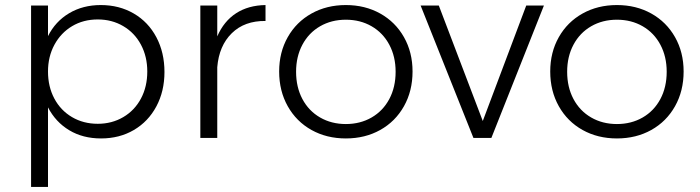

<svg xmlns="http://www.w3.org/2000/svg" viewBox="-20 -546 2770 760"><path d="M631 -261Q631 -185 599 -125Q567 -65 510 -31.5Q453 2 380 2Q308 2 254 -30.5Q200 -63 170 -121V194H103V-524H170V-403Q199 -461 253.5 -493.5Q308 -526 379 -526Q452 -526 509.5 -492.5Q567 -459 599 -398.5Q631 -338 631 -261ZM563 -263Q563 -322 538 -369Q513 -416 468 -442.5Q423 -469 367 -469Q310 -469 265.5 -442.5Q221 -416 195.5 -369Q170 -322 170 -263Q170 -203 195 -156Q220 -109 265 -82.5Q310 -56 367 -56Q423 -56 468 -82.5Q513 -109 538 -156Q563 -203 563 -263Z M1031 -526V-463Q948 -464 897.5 -414.5Q847 -365 840 -280V0H773V-524H840V-402Q866 -462 914.5 -493.5Q963 -525 1031 -526Z M1613 -263Q1613 -186 1579 -125.5Q1545 -65 1485 -31.5Q1425 2 1349 2Q1273 2 1213 -31.5Q1153 -65 1119 -125.5Q1085 -186 1085 -263Q1085 -339 1119 -399Q1153 -459 1213 -492.5Q1273 -526 1349 -526Q1425 -526 1485 -492.5Q1545 -459 1579 -399Q1613 -339 1613 -263ZM1152 -262Q1152 -201 1177 -154Q1202 -107 1247 -81Q1292 -55 1349 -55Q1406 -55 1451 -81Q1496 -107 1521 -154Q1546 -201 1546 -262Q1546 -322 1521 -369Q1496 -416 1451 -442Q1406 -468 1349 -468Q1292 -468 1247 -442Q1202 -416 1177 -369Q1152 -322 1152 -262Z M1645 -524H1717L1891 -67L2063 -524H2133L1925 0H1854Z M2686 -263Q2686 -186 2652 -125.5Q2618 -65 2558 -31.5Q2498 2 2422 2Q2346 2 2286 -31.5Q2226 -65 2192 -125.5Q2158 -186 2158 -263Q2158 -339 2192 -399Q2226 -459 2286 -492.5Q2346 -526 2422 -526Q2498 -526 2558 -492.5Q2618 -459 2652 -399Q2686 -339 2686 -263ZM2225 -262Q2225 -201 2250 -154Q2275 -107 2320 -81Q2365 -55 2422 -55Q2479 -55 2524 -81Q2569 -107 2594 -154Q2619 -201 2619 -262Q2619 -322 2594 -369Q2569 -416 2524 -442Q2479 -468 2422 -468Q2365 -468 2320 -442Q2275 -416 2250 -369Q2225 -322 2225 -262Z"/></svg>

Font: Gontserrat Light
Style: Regular
Weight: 300
Designer: Julieta Ulanovsky
Foundry: Julieta Ulanovsky
Version: Version 6.001